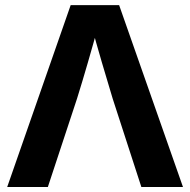

<svg xmlns="http://www.w3.org/2000/svg" viewBox="-20 -748 761 768"><path d="M8.8 0 262.7 -727.5H456.5L711.9 0H545.4L430.7 -353.5Q409.7 -422.9 387.5 -498.3Q365.2 -573.7 339.8 -668H379.4Q353.5 -573.7 331.5 -498Q309.6 -422.4 288.1 -353.5L171.4 0Z"/></svg>

Font: Inter 28pt
Style: Bold
Weight: 700
Designer: Rasmus Andersson
Foundry: rsms
Version: Version 4.001;git-66647c0bb